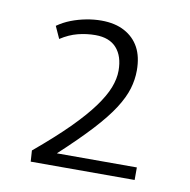

<svg xmlns="http://www.w3.org/2000/svg" viewBox="-55 -829 507 513"><g transform="rotate(10 198.5 -572.0)"><path d="M60 -370 58 -400Q113 -446 149.5 -482.5Q186 -519 208 -549Q230 -579 239.5 -603.5Q249 -628 249 -650Q249 -689 229.5 -711Q210 -733 172 -733Q148 -733 124.5 -727Q101 -721 78 -706L63 -739Q80 -751 99.5 -758.5Q119 -766 140 -770Q161 -774 181 -774Q218 -774 244 -760Q270 -746 283.5 -721Q297 -696 297 -659Q297 -634 289.5 -609Q282 -584 263.5 -555Q245 -526 211 -489Q177 -452 125 -404H342V-370Z"/></g></svg>

Font: Georama ExtraCondensed Thin Light
Style: Regular
Weight: 300
Version: Version 1.001